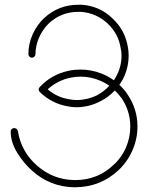

<svg xmlns="http://www.w3.org/2000/svg" viewBox="-20 -771 677 806"><path d="M24.9 -218.8C24.9 -189.5 33.7 -160.2 51.8 -130.4C69.8 -101.1 91.3 -75.2 116.2 -53.2C166 -8.8 224.1 13.7 290 15.1H295.9C366.7 14.6 427.2 -9.3 478 -57.1C527.3 -103.5 557.1 -170.9 557.1 -238.8V-242.2C556.6 -290.5 542.5 -335 515.1 -375C505.9 -389.6 494.1 -402.8 481 -415C486.3 -422.9 491.7 -430.7 496.1 -439C512.2 -470.7 520 -503.4 520 -538.1C520 -549.8 519 -561 517.1 -571.8C509.3 -620.6 487.3 -661.6 451.2 -694.8C415.5 -729 372.6 -747.6 323.2 -751H308.1C253.4 -751 206.1 -732.4 166 -695.8C124.5 -657.2 99.1 -601.1 99.1 -543.9C99.1 -536.1 106 -528.8 113.8 -528.8C122.1 -528.8 128.9 -536.1 128.9 -543.9C128.9 -592.3 151.4 -640.6 186 -673.8C220.7 -705.6 261.7 -721.2 308.1 -721.2H320.8C363.3 -717.8 399.9 -701.7 431.2 -672.9C461.9 -644 480.5 -609.4 486.8 -567.9C489.3 -558.1 490.2 -548.3 490.2 -538.1C490.2 -508.3 483.4 -480 469.2 -453.1C465.8 -446.3 461.9 -439.9 458 -434.1C441.9 -445.3 425.3 -454.6 407.2 -461.9C378.9 -473.1 349.1 -479 317.9 -479C301.3 -479 285.2 -477.5 269 -474.1C220.7 -463.9 180.2 -441.4 147 -405.8C140.6 -399.4 140.6 -392.1 147 -384.8C180.7 -352.1 220.7 -331.5 267.1 -324.2C278.3 -321.8 289.6 -320.8 301.8 -320.8C336.4 -321.3 369.1 -329.1 399.9 -345.2C423.3 -356.4 443.8 -372.1 461.9 -391.1C472.7 -380.9 482.4 -370.1 491.2 -357.9C514.2 -323.2 526.4 -284.7 526.9 -242.2V-238.8C526.9 -178.7 501.5 -118.7 457 -79.1C412.6 -36.6 358.9 -15.1 295.9 -15.1H290C231.4 -16.6 180.2 -36.6 136.2 -75.2C91.8 -113.8 64.5 -162.1 55.2 -220.2C53.2 -233.9 34.7 -237.8 27.3 -227.1C25.9 -224.6 24.9 -221.7 24.9 -218.8ZM180.2 -396C207.5 -420.9 239.3 -437 274.9 -444.8C289.1 -447.8 303.2 -449.2 317.9 -449.2C345.2 -449.2 371.1 -444.3 396 -434.1C411.1 -428.2 425.8 -420.4 439 -411.1C423.8 -394.5 406.2 -381.3 387.2 -371.1C360.4 -357.9 331.5 -351.1 301.8 -351.1C292 -351.1 282.2 -352.1 272 -354C237.3 -359.4 207 -373 180.2 -396Z"/></svg>

Font: Nemoy
Style: Light
Weight: 300
Designer: BSozoo
Foundry: BSozoo
Version: Version 001.000